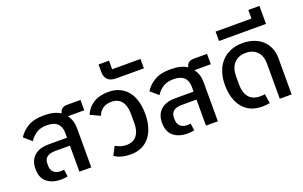

<svg xmlns="http://www.w3.org/2000/svg" viewBox="-93 -1228 2613 1655"><g transform="rotate(-20 1213.0 -400.0)"><path d="M236 10Q155 10 106.5 -30Q58 -70 58 -151Q58 -228 104.5 -270Q151 -312 236 -312H406V-354Q406 -412 374.5 -442Q343 -472 277 -472Q218 -472 180.5 -447Q143 -422 119 -384L49 -445Q81 -496 136.5 -528.5Q192 -561 284 -561Q379 -561 435 -524Q444 -578 503 -578H626V-483H477V-481Q515 -432 515 -358V0H406V-239H269Q221 -239 195.5 -219Q170 -199 170 -161V-141Q170 -103 193 -81Q216 -59 256 -59Q276 -59 288 -62L297 4Q288 6 269 8Q250 10 236 10Z M874 12Q832 12 794 2Q756 -8 727 -28L768 -106Q788 -94 812.5 -85.5Q837 -77 869 -77Q929 -77 961.5 -117.5Q994 -158 994 -229V-320Q994 -390 962.5 -431Q931 -472 870 -472Q821 -472 790 -449.5Q759 -427 745 -389L656 -431Q681 -491 736 -526Q791 -561 874 -561Q931 -561 975 -541Q1019 -521 1049 -484Q1079 -447 1094.5 -394Q1110 -341 1110 -275Q1110 -209 1094 -155.5Q1078 -102 1048 -65Q1018 -28 974 -8Q930 12 874 12Z M981 -647Q929 -647 903 -672Q877 -697 877 -742V-812H973V-733H1233V-647Z M1397 10Q1316 10 1267.5 -30Q1219 -70 1219 -151Q1219 -228 1265.5 -270Q1312 -312 1397 -312H1567V-354Q1567 -412 1535.5 -442Q1504 -472 1438 -472Q1379 -472 1341.5 -447Q1304 -422 1280 -384L1210 -445Q1242 -496 1297.5 -528.5Q1353 -561 1445 -561Q1540 -561 1596 -524Q1605 -578 1664 -578H1787V-483H1638V-481Q1676 -432 1676 -358V0H1567V-239H1430Q1382 -239 1356.5 -219Q1331 -199 1331 -161V-141Q1331 -103 1354 -81Q1377 -59 1417 -59Q1437 -59 1449 -62L1458 4Q1449 6 1430 8Q1411 10 1397 10Z M2080 12Q1966 12 1903 -64.5Q1840 -141 1840 -275Q1840 -340 1858.5 -393Q1877 -446 1911.5 -483.5Q1946 -521 1995 -541Q2044 -561 2105 -561Q2161 -561 2207 -544.5Q2253 -528 2285.5 -498Q2318 -468 2335.5 -425.5Q2353 -383 2353 -331V0H2244V-322Q2244 -393 2206 -432.5Q2168 -472 2102 -472Q2033 -472 1994.5 -429Q1956 -386 1956 -312V-239Q1956 -160 1990.5 -118.5Q2025 -77 2096 -77Q2118 -77 2137 -81L2150 5Q2135 9 2114.5 10.5Q2094 12 2080 12Z M1922 -733H2251V-812H2353V-647H1922Z"/></g></svg>

Font: IBM Plex Sans Thai Medm
Style: Regular
Weight: 500
Designer: Mike Abbink, Paul van der Laan, Pieter van Rosmalen, Ben Mitchell, Mark Frömberg
Foundry: Bold Monday
Version: Version 1.2